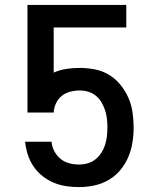

<svg xmlns="http://www.w3.org/2000/svg" viewBox="-20 -755 640 783"><path d="M302 8Q275 8 249 4Q223 0 199 -10Q175 -20 154 -36.5Q133 -53 118 -74.5Q103 -96 94.5 -121Q86 -146 83 -172L82 -177H190L191 -170Q194 -151 204 -134Q214 -117 229 -105.5Q244 -94 263 -89Q282 -84 302 -84Q320 -84 337.5 -89Q355 -94 369 -105Q383 -116 393 -131.5Q403 -147 408.5 -164Q414 -181 416 -199Q418 -217 418 -235Q418 -253 416 -271Q414 -289 408.5 -305.5Q403 -322 394 -337.5Q385 -353 371 -364.5Q357 -376 340 -381Q323 -386 305 -386Q286 -386 266.5 -381Q247 -376 232 -364Q217 -352 208.5 -334Q200 -316 199 -296H92V-735H495V-643H199V-459Q224 -470 251 -474Q278 -478 305 -478Q336 -478 367 -472Q398 -466 424.5 -450Q451 -434 471 -409.5Q491 -385 503.5 -356.5Q516 -328 520.5 -297Q525 -266 525 -235Q525 -204 520 -173Q515 -142 502.5 -113Q490 -84 469.5 -60Q449 -36 422 -20.5Q395 -5 364 1.5Q333 8 302 8Z"/></svg>

Font: Iosevka Curly SmBdEx
Style: Regular
Weight: 600
Width: 7
Monospace: yes
Designer: Belleve Invis
Foundry: Belleve Invis
Version: Version 11.1.0; ttfautohint (v1.8.3)